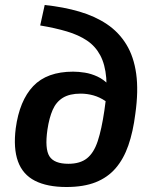

<svg xmlns="http://www.w3.org/2000/svg" viewBox="-20 -736 617 769"><path d="M159 -716Q235 -708 298 -689.5Q361 -671 408.5 -639Q456 -607 486 -558Q516 -509 525.5 -440.5Q535 -372 522 -280Q513 -208 494 -153.5Q475 -99 443 -62Q411 -25 363 -6Q315 13 246 13Q169 13 120 -12Q71 -37 52 -89.5Q33 -142 43 -222Q58 -333 113 -391Q168 -449 273 -449Q295 -449 320 -445Q345 -441 370 -429.5Q395 -418 416 -396Q437 -374 453 -337L444 -290Q425 -316 402 -331.5Q379 -347 354 -354Q329 -361 303 -361Q259 -361 232 -344.5Q205 -328 191 -296Q177 -264 170 -217Q159 -140 178 -110Q197 -80 254 -80Q301 -80 328.5 -102Q356 -124 371.5 -171Q387 -218 398 -293Q410 -370 405.5 -424Q401 -478 381.5 -514.5Q362 -551 328.5 -573.5Q295 -596 248 -610Q201 -624 141 -634Z"/></svg>

Font: Exo 2 SemiBold
Style: Italic
Weight: 600
Italic angle: -8°
Designer: Natanael Gama
Foundry: Natanael Gama
Version: Version 2.010